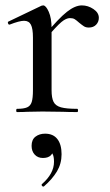

<svg xmlns="http://www.w3.org/2000/svg" viewBox="-20 -415 409 711"><path d="M283 -395Q306 -395 326 -381.5Q346 -368 346 -349Q346 -334 336 -323.5Q326 -313 309 -313Q298 -313 291 -317.5Q284 -322 273 -331Q263 -340 256.5 -344Q250 -348 239 -348Q225 -348 207.5 -333.5Q190 -319 149 -271L143 -282Q197 -347 227.5 -371Q258 -395 283 -395ZM43 -12Q68 -12 80.5 -17.5Q93 -23 97.5 -37.5Q102 -52 102 -81V-276Q102 -309 94.5 -323.5Q87 -338 69 -338Q52 -338 16 -324H14Q11 -324 9.5 -329Q8 -334 11 -335L134 -394L140 -395Q150 -395 160.5 -371.5Q171 -348 171 -310V-81Q171 -52 178.5 -37.5Q186 -23 206 -17.5Q226 -12 266 -12Q269 -12 269 -6Q269 0 266 0Q233 0 213 -1L137 -2L81 -1Q67 0 43 0Q40 0 40 -6Q40 -12 43 -12ZM141 276Q137 276 135 272.5Q133 269 135 267Q180 228 180 184Q180 163 174 154Q168 145 155 142L176 132Q178 151 168 160.5Q158 170 139 170Q120 170 108.5 157.5Q97 145 97 125Q97 102 111.5 91Q126 80 147 80Q177 80 192.5 100Q208 120 208 156Q208 191 191 219.5Q174 248 143 275Z"/></svg>

Font: Cormorant Infant Medium
Style: Regular
Weight: 500
Designer: Christian Thalmann (Catharsis Fonts)
Foundry: Catharsis Fonts
Version: Version 4.000